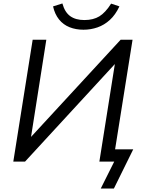

<svg xmlns="http://www.w3.org/2000/svg" viewBox="-20 -935 827 1111"><path d="M563 156 641 0H555L648 -586L659 -580L125 0H57L169 -705H248L156 -120L145 -127L678 -705H747L646 -71H751L639 156ZM463 -763Q419 -763 382.5 -777.5Q346 -792 321.5 -822.5Q297 -853 287 -898L341 -915Q355 -864 386.5 -841.5Q418 -819 468 -819Q520 -819 555 -840.5Q590 -862 623 -914L671 -898Q648 -849 615.5 -819.5Q583 -790 544 -776.5Q505 -763 463 -763Z"/></svg>

Font: Nunito Sans 10pt
Style: Italic
Weight: 400
Italic angle: -9°
Designer: Vernon Adams
Foundry: Vernon Adams
Version: Version 3.101;gftools[0.9.27]